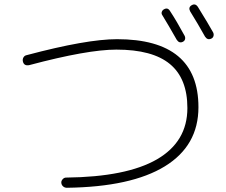

<svg xmlns="http://www.w3.org/2000/svg" viewBox="-20 -848 1040 882"><path d="M732.4 -804.7Q750 -815.4 760.7 -797.9Q791 -752 828.1 -683.6Q832 -675.8 830.1 -668Q828.1 -660.2 820.3 -656.2Q803.7 -647.5 792 -665Q752 -735.4 725.6 -778.3Q720.7 -785.2 723.1 -793Q725.6 -800.8 732.4 -804.7ZM889.6 -815.4Q938.5 -736.3 959 -699.2Q962.9 -691.4 960.9 -683.1Q959 -674.8 951.2 -670.9Q933.6 -662.1 921.9 -679.7Q888.7 -739.3 853.5 -795.9Q843.8 -814.5 860.8 -824.2Q877.9 -834 889.6 -815.4ZM114.3 -548.8Q89.8 -543.9 85 -566.4Q83 -576.2 87.9 -584.5Q92.8 -592.8 102.5 -594.7Q377.9 -668 517.6 -668Q891.6 -668 891.6 -355.5Q891.6 -178.7 737.3 -84Q583 10.7 287.1 14.6Q277.3 14.6 270 8.3Q262.7 2 261.7 -7.8Q260.7 -16.6 267.6 -24.4Q274.4 -32.2 283.2 -32.2Q561.5 -35.2 701.2 -116.2Q840.8 -197.3 840.8 -351.6Q840.8 -487.3 760.7 -553.7Q680.7 -620.1 514.6 -620.1Q381.8 -620.1 114.3 -548.8Z"/></svg>

Font: Rounded-X Mgen+ 1m light
Style: Regular
Weight: 200
Designer: [Source Han Sans]
Ryoko NISHIZUKA  (kana & ideographs); Paul D. Hunt (Latin, Greek & Cyrillic); Wenlong ZHANG  (bopomofo
Version: Version 1.059.20150602